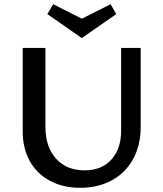

<svg xmlns="http://www.w3.org/2000/svg" viewBox="-20 -886 774 913"><path d="M369 -705 205 -819 233 -866 369 -797 506 -866 533 -819ZM649 -658V-283Q649 -196 613.5 -130.5Q578 -65 512.5 -29Q447 7 361 7Q280 7 218 -26Q156 -59 122 -119.5Q88 -180 88 -261V-658H196V-283Q196 -187 246.5 -131.5Q297 -76 382 -76Q463 -76 509.5 -127Q556 -178 556 -265V-658Z"/></svg>

Font: Ysabeau SC Semibold
Style: Regular
Weight: 600
Designer: Christian Thalmann (Catharsis Fonts)
Version: Version 0.003